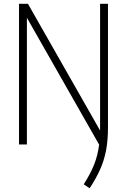

<svg xmlns="http://www.w3.org/2000/svg" viewBox="-20 -760 668 1010"><path d="M451.5 230.5 420.5 209.5Q454.5 156.5 474.2 108Q494 59.5 501.5 1L121.5 -666.5V0H80V-740H127L506.5 -73.5Q506.5 -78.5 506.5 -83.5V-740H548V-89.5Q548 -21 537.8 32Q527.5 85 506.2 132.2Q485 179.5 451.5 230.5Z"/></svg>

Font: Encode Sans Condensed ExtraLight
Style: Regular
Weight: 200
Width: 3
Designer: Multiple Designers
Foundry: Impallari Type
Version: Version 3.000; ttfautohint (v1.8.3) -l 8 -r 50 -G 200 -x 14 